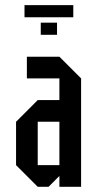

<svg xmlns="http://www.w3.org/2000/svg" viewBox="-20 -718 373 738"><path d="M125 -83.3H208.3V-250H125ZM125 0 41.7 -83.3V-250L125 -333.3H208.3V-416.7H83.3V-500H208.3L291.7 -416.7V0H208.3V-41.7L166.7 0ZM199.2 -584.2H136.7V-630.8H199.2ZM74.2 -651.7V-698.3H261.7V-651.7Z"/></svg>

Font: Yulong
Style: Regular
Weight: 400
Designer: GGBotNet
Foundry: f0n7.com
Version: 1.00